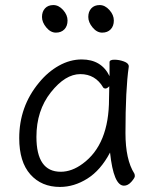

<svg xmlns="http://www.w3.org/2000/svg" viewBox="-20 -721 615 759"><path d="M124 -180Q124 -42 220 -42Q264 -42 307 -74Q411 -150 411 -330Q411 -355 412 -380Q403 -371 397 -371Q391 -371 388 -375Q357 -428 297.5 -428Q238 -428 181 -356Q124 -284 124 -180ZM470 13Q429 13 415 -118Q378 -48 325.5 -15Q273 18 217 18Q144 18 100 -31.5Q56 -81 56 -175Q56 -300 134 -394Q169 -437 213 -461.5Q257 -486 303 -486Q381 -486 413 -420V-475Q413 -485 432 -485Q451 -485 470 -478Q489 -471 489 -459V-457Q476 -368 476 -195Q476 -90 511 -35Q513 -31 513 -24.5Q513 -18 499.5 -2.5Q486 13 470 13ZM247 -640Q247 -618 234.5 -605Q222 -592 201 -592Q180 -592 163 -612.5Q146 -633 146 -654Q146 -675 158 -688Q170 -701 191 -701Q212 -701 229.5 -681.5Q247 -662 247 -640ZM430 -640Q430 -618 417.5 -605Q405 -592 384 -592Q363 -592 346 -612.5Q329 -633 329 -654Q329 -675 341 -688Q353 -701 374 -701Q395 -701 412.5 -681.5Q430 -662 430 -640Z"/></svg>

Font: ToneOZ-Pinyin-WenKai-Regular
Style: Regular
Weight: 400
Designer: Fontworks Inc.
Foundry: ToneOZ
Version: Version 0.240331